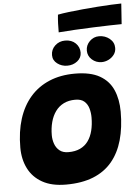

<svg xmlns="http://www.w3.org/2000/svg" viewBox="-68 -1123 874 1199"><g transform="rotate(-5 369.0 -523.0)"><path d="M297 25.5Q207 25.5 148.2 -7.8Q89.5 -41 60.8 -98.5Q32 -156 32 -229.5Q32 -329.5 57.2 -409Q82.5 -488.5 131.2 -544.5Q180 -600.5 250.5 -630.2Q321 -660 411 -660Q508.5 -660 566.5 -627Q624.5 -594 650.2 -535Q676 -476 676 -398.5Q676 -299 653.8 -220.5Q631.5 -142 585.5 -87Q539.5 -32 467.8 -3.2Q396 25.5 297 25.5ZM329.5 -175Q372 -175 402.8 -189.5Q433.5 -204 453 -231Q472.5 -258 482 -295.5Q491.5 -333 491.5 -379Q491.5 -408 483.8 -435.2Q476 -462.5 456.2 -480Q436.5 -497.5 399.5 -497.5Q358 -497.5 327 -482Q296 -466.5 275.5 -438.2Q255 -410 244.8 -372Q234.5 -334 234.5 -289Q234.5 -262 243.5 -235.8Q252.5 -209.5 273.5 -192.2Q294.5 -175 329.5 -175ZM369 -713.5Q334 -713.5 306.8 -734Q279.5 -754.5 279.5 -787Q279.5 -822.5 305.5 -846.8Q331.5 -871 368.5 -871Q409.5 -871 434.2 -846.8Q459 -822.5 459 -788Q459 -755.5 432.5 -734.5Q406 -713.5 369 -713.5ZM585 -717Q550 -717 524.2 -740Q498.5 -763 498.5 -796.5Q498.5 -830.5 523.2 -855Q548 -879.5 582 -879.5Q620 -879.5 648.2 -856.5Q676.5 -833.5 676.5 -798Q676.5 -774 662.8 -755.8Q649 -737.5 628 -727.2Q607 -717 585 -717ZM729.5 -942.5Q703.5 -942.5 656.2 -941.2Q609 -940 551.5 -937.8Q494 -935.5 436.8 -932.5Q379.5 -929.5 333.5 -925.5Q333.5 -954.5 334.5 -981.5Q335.5 -1008.5 338.5 -1036Q366 -1041.5 407.2 -1046.5Q448.5 -1051.5 495.8 -1056Q543 -1060.5 589.8 -1063.8Q636.5 -1067 675.5 -1069Q714.5 -1071 738.5 -1071Z"/></g></svg>

Font: Grandstander Thin Black
Style: Italic
Weight: 900
Italic angle: -15°
Version: Version 1.200